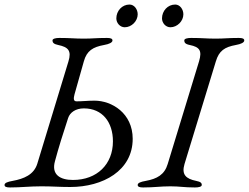

<svg xmlns="http://www.w3.org/2000/svg" viewBox="-40 -820 1095 845"><path d="M509 -700C539 -700 566 -727 566 -757C566 -779 551 -800 530 -800C497 -800 472 -772 472 -739C472 -719 488 -700 509 -700ZM710 -700C740 -700 767 -727 767 -757C767 -779 752 -800 731 -800C698 -800 673 -772 673 -739C673 -719 689 -700 710 -700ZM4 5C54 5 88 0 142 0C192 0 219 3 269 3C413 3 544 -69 544 -209C544 -322 452 -377 376 -377C346 -377 323 -374 297 -374C283 -374 283 -386 288 -405L329 -550C342 -597 369 -613 418 -622C441 -626 455 -633 455 -642C455 -650 447 -653 431 -653C381 -653 369 -650 329 -650C287 -650 271 -653 221 -653C206 -653 191 -650 191 -642C191 -633 196 -626 216 -622C260 -613 276 -597 261 -549L124 -99C109 -51 65 -33 16 -24C-7 -20 -20 -15 -20 -6C-20 2 -12 5 4 5ZM590 5C640 5 664 0 710 0C753 0 768 5 818 5C834 5 848 2 848 -6C848 -15 843 -20 823 -24C779 -33 758 -51 772 -98L910 -550C924 -597 949 -613 998 -622C1021 -626 1035 -633 1035 -642C1035 -650 1027 -653 1011 -653C961 -653 949 -650 909 -650C866 -650 851 -653 801 -653C785 -653 771 -650 771 -642C771 -633 775 -626 795 -622C839 -613 850 -597 836 -550L698 -98C684 -51 651 -33 602 -24C579 -20 566 -15 566 -6C566 2 574 5 590 5ZM281 -28C225 -28 185 -51 202 -111C216 -164 240 -241 260 -301C268 -325 293 -343 329 -343C411 -343 457 -282 457 -198C457 -97 387 -28 281 -28Z"/></svg>

Font: EB Garamond
Style: Italic
Weight: 400
Italic angle: -17.2°
Designer: Georg Duffner and Octavio Pardo
Foundry: Georg Duffner
Version: Version 1.000;PS 001.000;hotconv 1.0.88;makeotf.lib2.5.64775